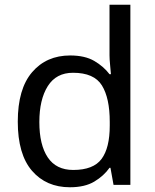

<svg xmlns="http://www.w3.org/2000/svg" viewBox="-20 -780 655 810"><path d="M275 10Q175 10 115 -59.5Q55 -129 55 -267Q55 -405 115.5 -475.5Q176 -546 276 -546Q338 -546 377.5 -523Q417 -500 442 -467H448Q447 -480 444.5 -505.5Q442 -531 442 -546V-760H530V0H459L446 -72H442Q418 -38 378 -14Q338 10 275 10ZM289 -63Q374 -63 408.5 -109.5Q443 -156 443 -250V-266Q443 -366 410 -419.5Q377 -473 288 -473Q217 -473 181.5 -416.5Q146 -360 146 -265Q146 -169 181.5 -116Q217 -63 289 -63Z"/></svg>

Font: Noto Sans Tifinagh APT
Style: Regular
Weight: 400
Designer: JamraPatel
Foundry: JamraPatel LLC
Version: Version 2.006; ttfautohint (v1.8.4.7-5d5b)